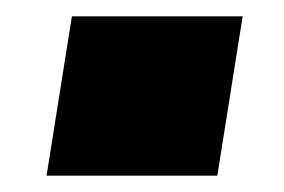

<svg xmlns="http://www.w3.org/2000/svg" viewBox="-20 -393 348 235"><path d="M37 -178 68 -373H277L246 -178Z"/></svg>

Font: Nunito Sans 8pt Black
Style: Italic
Weight: 900
Italic angle: -9°
Version: Version 3.101;gftools[0.9.27]